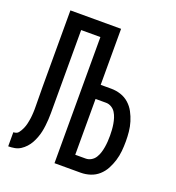

<svg xmlns="http://www.w3.org/2000/svg" viewBox="-133 -841 866 947"><g transform="rotate(20 300.0 -367.5)"><path d="M16 0V-74Q23 -74 30.5 -76.5Q38 -79 42.5 -85Q47 -91 51 -97.5Q55 -104 58 -111Q61 -118 63.5 -125Q66 -132 67.5 -139.5Q69 -147 70.5 -154.5Q72 -162 73 -169.5Q74 -177 74.5 -184.5Q75 -192 75.5 -199.5Q76 -207 76 -214.5Q76 -222 76 -229Q76 -256 75.5 -282Q75 -308 75 -335V-735H341V-441H396Q422 -441 446.5 -433Q471 -425 490 -408Q509 -391 521 -368.5Q533 -346 540.5 -321.5Q548 -297 550.5 -271.5Q553 -246 553 -221Q553 -195 550.5 -169.5Q548 -144 540.5 -119.5Q533 -95 521 -72.5Q509 -50 490 -33Q471 -16 446.5 -8Q422 0 396 0H259V-662H158V-335Q158 -321 158 -307Q158 -293 158 -279V-278Q158 -273 158 -268.5Q158 -264 158 -259Q158 -242 158 -225.5Q158 -209 157 -192.5Q156 -176 154 -159Q152 -142 148.5 -126Q145 -110 139 -94Q133 -78 125 -63.5Q117 -49 105.5 -36.5Q94 -24 80 -15Q66 -6 49.5 -3Q33 0 16 0ZM396 -74Q411 -74 424.5 -82Q438 -90 446 -103Q454 -116 458.5 -130.5Q463 -145 465.5 -160Q468 -175 469 -190Q470 -205 470 -221Q470 -236 469 -251Q468 -266 465.5 -281Q463 -296 458.5 -310.5Q454 -325 446 -338Q438 -351 424.5 -359Q411 -367 396 -367H341V-74Z"/></g></svg>

Font: Iosevka Meiseki Sans
Style: Regular
Weight: 400
Monospace: yes
Designer: Belleve Invis
Foundry: Belleve Invis
Version: Version 11.2.6; ttfautohint (v1.8.4)